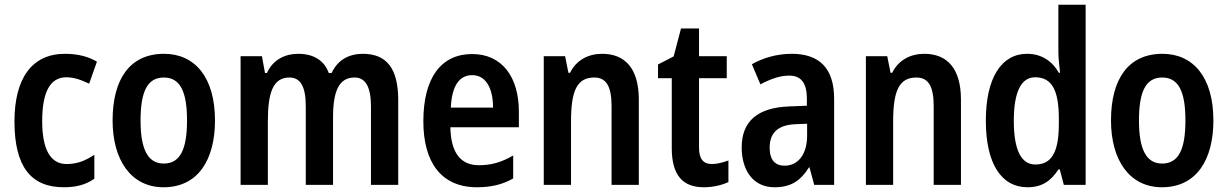

<svg xmlns="http://www.w3.org/2000/svg" viewBox="-20 -780 5179 810"><path d="M249 10C300 10 341 0 378 -26V-127C340 -102 306 -88 261 -88C193 -88 158 -149 158 -269C158 -391 191 -454 260 -454C290 -454 321 -444 356 -427L389 -520C356 -539 314 -553 254 -553C113 -553 41 -447 41 -268C41 -79 109 10 249 10Z M887 -272C887 -454 802 -553 672 -553C527 -553 455 -445 455 -272C455 -106 532 10 670 10C817 10 887 -108 887 -272ZM573 -272C573 -394 602 -453 671 -453C740 -453 769 -394 769 -272C769 -150 740 -90 671 -90C603 -90 573 -151 573 -272Z M1511 -553C1453 -553 1405 -528 1379 -472H1367C1349 -523 1305 -553 1238 -553C1183 -553 1132 -529 1106 -472H1098L1085 -543H995V0H1110V-268C1110 -385 1130 -453 1201 -453C1248 -453 1270 -414 1270 -332V0H1385V-284C1385 -396 1410 -453 1476 -453C1523 -453 1545 -412 1545 -330V0H1660V-358C1660 -491 1611 -553 1511 -553Z M1972 -552C1841 -552 1766 -452 1766 -268C1766 -96 1841 10 1992 10C2051 10 2099 -1 2145 -27V-124C2095 -95 2052 -83 2000 -83C1923 -83 1882 -136 1880 -243H2169V-309C2169 -455 2098 -552 1972 -552ZM1972 -463C2031 -463 2060 -406 2060 -326H1882C1886 -421 1920 -463 1972 -463Z M2520 -553C2464 -553 2412 -528 2385 -473H2378L2364 -543H2274V0H2389V-268C2389 -397 2414 -453 2487 -453C2540 -453 2560 -412 2560 -332V0H2675V-360C2675 -490 2618 -553 2520 -553Z M2983 -88C2946 -88 2929 -111 2929 -157V-450H3046V-543H2929V-660H2853L2822 -542L2756 -508V-450H2814V-155C2814 -39 2862 10 2949 10C2988 10 3026 1 3053 -12V-103C3028 -94 3005 -88 2983 -88Z M3320 -553C3260 -553 3201 -537 3152 -509L3188 -424C3233 -448 3271 -461 3310 -461C3360 -461 3384 -429 3384 -364V-334L3309 -331C3178 -326 3109 -270 3109 -158C3109 -62 3157 10 3247 10C3317 10 3357 -17 3393 -74H3395L3415 0H3499V-363C3499 -490 3439 -553 3320 -553ZM3336 -256 3385 -258V-208C3385 -128 3346 -81 3290 -81C3251 -81 3227 -104 3227 -157C3227 -217 3259 -253 3336 -256Z M3879 -553C3823 -553 3771 -528 3744 -473H3737L3723 -543H3633V0H3748V-268C3748 -397 3773 -453 3846 -453C3899 -453 3919 -412 3919 -332V0H4034V-360C4034 -490 3977 -553 3879 -553Z M4315 10C4376 10 4414 -17 4445 -65H4451L4468 0H4560V-760H4445V-562C4445 -534 4449 -504 4452 -473H4447C4418 -524 4372 -553 4313 -553C4205 -553 4139 -452 4139 -271C4139 -90 4204 10 4315 10ZM4348 -86C4287 -86 4257 -149 4257 -271C4257 -390 4287 -454 4347 -454C4419 -454 4447 -397 4447 -279V-252C4446 -139 4417 -86 4348 -86Z M5099 -272C5099 -454 5014 -553 4884 -553C4739 -553 4667 -445 4667 -272C4667 -106 4744 10 4882 10C5029 10 5099 -108 5099 -272ZM4785 -272C4785 -394 4814 -453 4883 -453C4952 -453 4981 -394 4981 -272C4981 -150 4952 -90 4883 -90C4815 -90 4785 -151 4785 -272Z"/></svg>

Font: Noto Sans Gurmukhi UI Condensed SemiBold
Style: Regular
Weight: 600
Width: 3
Designer: Jelle Bosma - Monotype Design Team
Foundry: Monotype Imaging Inc.
Version: Version 2.004